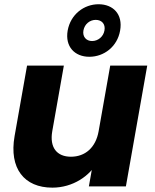

<svg xmlns="http://www.w3.org/2000/svg" viewBox="-20 -861 714 887"><path d="M660.2 -557.9H489.2L390.6 0H561.6ZM275 -557.9H105L47.4 -232.3C21 -82.5 92.3 5.9 221.8 5.9C316.2 5.9 396.1 -47.8 432.2 -116.3L435.7 -255.1C422.4 -178.9 373.2 -137 307.7 -137C243.2 -137 208.2 -178.9 221.5 -255.1ZM292.6 -719.8C279.6 -644.9 325.8 -598.7 392.7 -598.7C460 -598.7 521.9 -644.9 534.9 -719.8C548.5 -795.2 502.7 -841.4 435.4 -841.4C368.5 -841.4 306.2 -795.2 292.6 -719.8ZM462.6 -720.3C457.6 -691.3 432.7 -671.4 405.3 -671.4C378.4 -671.4 360.4 -691.3 365.4 -720.3C370.9 -750.2 395.3 -769.2 422.3 -769.2C449.7 -769.2 468.1 -750.2 462.6 -720.3Z"/></svg>

Font: Poppins Devanagari Thin
Style: Italic
Weight: 100
Italic angle: -10°
Designer: Ninad Kale (Devanagari), Jonny Pinhorn (Latin)
Foundry: Indian Type Foundry
Version: 4.005